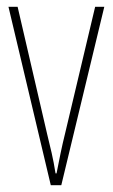

<svg xmlns="http://www.w3.org/2000/svg" viewBox="-20 -547 333 567"><path d="M130 0 5 -527H32L119 -152Q126 -124 132.5 -95.5Q139 -67 144 -35H147Q153 -66 159 -95Q165 -124 172 -152L261 -527H288L161 0Z"/></svg>

Font: Noto Sans Lao ExtraCondensed Thin
Style: Regular
Weight: 100
Width: 2
Designer: Monotype Design Team
Foundry: Monotype Imaging Inc.
Version: Version 2.003; ttfautohint (v1.8.4.7-5d5b)